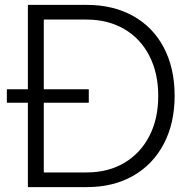

<svg xmlns="http://www.w3.org/2000/svg" viewBox="-20 -765 783 785"><path d="M94 -345H8V-400H94V-745H335Q443 -745 524.5 -699.5Q606 -654 650 -570Q694 -486 694 -373Q694 -261 649.5 -176.5Q605 -92 524 -46Q443 0 335 0H94ZM334 -60Q422 -60 488 -99Q554 -138 590.5 -208.5Q627 -279 627 -373Q627 -466 590.5 -537Q554 -608 487.5 -646.5Q421 -685 334 -685H159V-400H343V-345H159V-60Z"/></svg>

Font: Evergrow Sans
Style: Light
Weight: 300
Foundry: 10Web
Version: Version 1.000